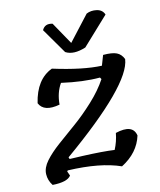

<svg xmlns="http://www.w3.org/2000/svg" viewBox="-114 -847 774 930"><g transform="rotate(-15 272.5 -382.0)"><path d="M167 -367Q86 -352 66 -401Q93 -514 176 -545Q321 -500 414 -496L433 -545Q478 -545 499.5 -534.5Q521 -524 531 -498Q514 -374 143 -109L146 -100Q166 -99 210 -98Q312 -94 368 -86Q387 -122 395 -164Q484 -185 493 -125Q468 -44 382 0Q284 -44 123 -49L119 -45L127 -22Q107 5 34 0Q16 -27 17 -58.5Q18 -90 45.5 -121Q73 -152 117.5 -185Q162 -218 210.5 -253Q259 -288 311 -336.5Q363 -385 395 -434L390 -443Q306 -443 201 -467Q172 -426 167 -367ZM359 -602Q296 -582 259 -606L183 -736Q200 -766 236 -754L299 -641L408 -759Q432 -769 459.5 -762.5Q487 -756 495 -731Z"/></g></svg>

Font: Tillana Medium
Style: Regular
Weight: 500
Designer: Lipi Raval (Devanagari, Latin), Jonny Pinhorn (Latin)
Foundry: Indian Type Foundry
Version: Version 2.003;PS 1.0;hotconv 1.0.79;makeotf.lib2.5.61930; tt